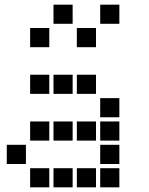

<svg xmlns="http://www.w3.org/2000/svg" viewBox="-20 -811 640 822"><path d="M210 -791Q209 -791 209 -791Q209 -791 209 -790V-710Q209 -709 209 -709Q209 -709 210 -709H290Q291 -709 291 -709Q291 -709 291 -710V-790Q291 -791 291 -791Q291 -791 290 -791ZM410 -791Q409 -791 409 -791Q409 -791 409 -790V-710Q409 -709 409 -709Q409 -709 410 -709H490Q491 -709 491 -709Q491 -709 491 -710V-790Q491 -791 491 -791Q491 -791 490 -791ZM110 -691Q109 -691 109 -691Q109 -691 109 -690V-610Q109 -609 109 -609Q109 -609 110 -609H190Q191 -609 191 -609Q191 -609 191 -610V-690Q191 -691 191 -691Q191 -691 190 -691ZM310 -691Q309 -691 309 -691Q309 -691 309 -690V-610Q309 -609 309 -609Q309 -609 310 -609H390Q391 -609 391 -609Q391 -609 391 -610V-690Q391 -691 391 -691Q391 -691 390 -691ZM110 -491Q109 -491 109 -491Q109 -491 109 -490V-410Q109 -409 109 -409Q109 -409 110 -409H190Q191 -409 191 -409Q191 -409 191 -410V-490Q191 -491 191 -491Q191 -491 190 -491ZM210 -491Q209 -491 209 -491Q209 -491 209 -490V-410Q209 -409 209 -409Q209 -409 210 -409H290Q291 -409 291 -409Q291 -409 291 -410V-490Q291 -491 291 -491Q291 -491 290 -491ZM310 -491Q309 -491 309 -491Q309 -491 309 -490V-410Q309 -409 309 -409Q309 -409 310 -409H390Q391 -409 391 -409Q391 -409 391 -410V-490Q391 -491 391 -491Q391 -491 390 -491ZM410 -391Q409 -391 409 -391Q409 -391 409 -390V-310Q409 -309 409 -309Q409 -309 410 -309H490Q491 -309 491 -309Q491 -309 491 -310V-390Q491 -391 491 -391Q491 -391 490 -391ZM110 -291Q109 -291 109 -291Q109 -291 109 -290V-210Q109 -209 109 -209Q109 -209 110 -209H190Q191 -209 191 -209Q191 -209 191 -210V-290Q191 -291 191 -291Q191 -291 190 -291ZM210 -291Q209 -291 209 -291Q209 -291 209 -290V-210Q209 -209 209 -209Q209 -209 210 -209H290Q291 -209 291 -209Q291 -209 291 -210V-290Q291 -291 291 -291Q291 -291 290 -291ZM310 -291Q309 -291 309 -291Q309 -291 309 -290V-210Q309 -209 309 -209Q309 -209 310 -209H390Q391 -209 391 -209Q391 -209 391 -210V-290Q391 -291 391 -291Q391 -291 390 -291ZM410 -291Q409 -291 409 -291Q409 -291 409 -290V-210Q409 -209 409 -209Q409 -209 410 -209H490Q491 -209 491 -209Q491 -209 491 -210V-290Q491 -291 491 -291Q491 -291 490 -291ZM10 -191Q9 -191 9 -191Q9 -191 9 -190V-110Q9 -109 9 -109Q9 -109 10 -109H90Q91 -109 91 -109Q91 -109 91 -110V-190Q91 -191 91 -191Q91 -191 90 -191ZM410 -191Q409 -191 409 -191Q409 -191 409 -190V-110Q409 -109 409 -109Q409 -109 410 -109H490Q491 -109 491 -109Q491 -109 491 -110V-190Q491 -191 491 -191Q491 -191 490 -191ZM110 -91Q109 -91 109 -91Q109 -91 109 -90V-10Q109 -9 109 -9Q109 -9 110 -9H190Q191 -9 191 -9Q191 -9 191 -10V-90Q191 -91 191 -91Q191 -91 190 -91ZM210 -91Q209 -91 209 -91Q209 -91 209 -90V-10Q209 -9 209 -9Q209 -9 210 -9H290Q291 -9 291 -9Q291 -9 291 -10V-90Q291 -91 291 -91Q291 -91 290 -91ZM310 -91Q309 -91 309 -91Q309 -91 309 -90V-10Q309 -9 309 -9Q309 -9 310 -9H390Q391 -9 391 -9Q391 -9 391 -10V-90Q391 -91 391 -91Q391 -91 390 -91ZM410 -91Q409 -91 409 -91Q409 -91 409 -90V-10Q409 -9 409 -9Q409 -9 410 -9H490Q491 -9 491 -9Q491 -9 491 -10V-90Q491 -91 491 -91Q491 -91 490 -91Z"/></svg>

Font: Doto ExtraBold
Style: Regular
Weight: 800
Monospace: yes
Version: Version 1.000